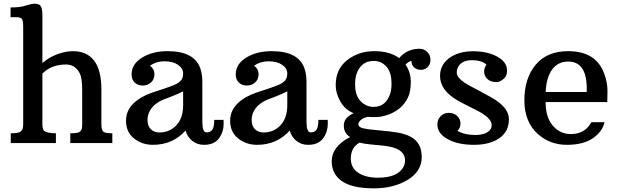

<svg xmlns="http://www.w3.org/2000/svg" viewBox="-20 -786 3402 1055"><path d="M342.8 -431.6Q262.7 -431.6 212.9 -381.8V-105Q212.9 -74.7 222.7 -66.9Q239.7 -53.7 287.1 -53.7V0H39.1V-53.7Q81.1 -53.7 91.8 -62.3Q102.5 -70.8 105 -80.6Q107.4 -90.3 107.4 -105V-634.8Q107.4 -669.9 101.3 -680.7Q95.2 -691.4 67.9 -691.4H38.1V-745.1Q84 -745.1 110.1 -752.2Q136.2 -759.3 147.2 -762.5Q158.2 -765.6 170.9 -765.6Q196.8 -765.6 204.8 -750.7Q212.9 -735.8 212.9 -703.1V-439.5Q263.2 -483.4 334 -499.5Q356.9 -504.9 378.9 -504.9Q537.1 -504.9 537.1 -294.9V-106Q537.1 -73.7 546.4 -63.7Q555.7 -53.7 597.2 -53.7V0H366.2V-53.7Q410.6 -53.7 419.7 -62.7Q428.7 -71.8 430.2 -81.5Q431.6 -91.3 431.6 -106V-288.6Q431.6 -356.4 418.9 -381.8Q394 -431.6 342.8 -431.6Z M1091.8 -116.7Q1091.8 -58.6 1114.7 -58.6Q1136.7 -58.6 1147 -73.5Q1157.2 -88.4 1157.2 -127.4H1208.5Q1209 -121.1 1209 -107.4Q1209 -63.5 1187 -31.2Q1160.2 9.8 1101.6 9.8Q1063.5 9.8 1036.6 -11.7Q1009.8 -33.2 999.5 -68.4Q928.7 9.8 820.3 9.8Q760.7 9.8 716.6 -25.1Q672.4 -60.1 672.4 -122.6Q672.4 -231 832.5 -282.7Q934.1 -314.9 954.1 -327.4Q974.1 -339.8 980.2 -352.8Q986.3 -365.7 986.3 -381.8Q986.3 -410.6 958 -429.9Q929.7 -449.2 884.3 -449.2Q838.9 -449.2 804.2 -424.8Q828.6 -406.7 828.6 -378.4Q828.6 -350.1 809.8 -333Q791 -315.9 764.4 -315.9Q737.8 -315.9 720.5 -332Q703.1 -348.1 703.1 -377Q703.1 -434.1 760.7 -469.5Q818.4 -504.9 900.9 -504.9Q1048.3 -504.9 1081.1 -409.2Q1091.8 -377.4 1091.8 -335.9ZM855.5 -58.1Q912.1 -58.1 949.2 -97.9Q986.3 -137.7 986.3 -209V-284.2Q955.1 -268.1 920.2 -254.9Q885.3 -241.7 876.5 -238.3Q833.5 -219.7 812 -190.7Q790.5 -161.6 790.5 -127.4Q790.5 -93.3 809.1 -75.7Q827.6 -58.1 855.5 -58.1Z M1664.1 -116.7Q1664.1 -58.6 1687 -58.6Q1709 -58.6 1719.2 -73.5Q1729.5 -88.4 1729.5 -127.4H1780.8Q1781.2 -121.1 1781.2 -107.4Q1781.2 -63.5 1759.3 -31.2Q1732.4 9.8 1673.8 9.8Q1635.7 9.8 1608.9 -11.7Q1582 -33.2 1571.8 -68.4Q1501 9.8 1392.6 9.8Q1333 9.8 1288.8 -25.1Q1244.6 -60.1 1244.6 -122.6Q1244.6 -231 1404.8 -282.7Q1506.3 -314.9 1526.4 -327.4Q1546.4 -339.8 1552.5 -352.8Q1558.6 -365.7 1558.6 -381.8Q1558.6 -410.6 1530.3 -429.9Q1502 -449.2 1456.5 -449.2Q1411.1 -449.2 1376.5 -424.8Q1400.9 -406.7 1400.9 -378.4Q1400.9 -350.1 1382.1 -333Q1363.3 -315.9 1336.7 -315.9Q1310.1 -315.9 1292.7 -332Q1275.4 -348.1 1275.4 -377Q1275.4 -434.1 1333 -469.5Q1390.6 -504.9 1473.1 -504.9Q1620.6 -504.9 1653.3 -409.2Q1664.1 -377.4 1664.1 -335.9ZM1427.7 -58.1Q1484.4 -58.1 1521.5 -97.9Q1558.6 -137.7 1558.6 -209V-284.2Q1527.3 -268.1 1492.4 -254.9Q1457.5 -241.7 1448.7 -238.3Q1405.8 -219.7 1384.3 -190.7Q1362.8 -161.6 1362.8 -127.4Q1362.8 -93.3 1381.3 -75.7Q1399.9 -58.1 1427.7 -58.1Z M2173.3 -466.8Q2216.8 -518.1 2286.1 -518.1Q2309.6 -518.1 2327.4 -500.7Q2345.2 -483.4 2345.2 -457.8Q2345.2 -432.1 2329.8 -417.2Q2314.5 -402.3 2293 -402.3Q2271.5 -402.3 2256.6 -414.6Q2241.7 -426.8 2240.2 -452.1Q2222.7 -445.3 2208 -431.6Q2237.3 -389.2 2237.3 -335.7Q2237.3 -282.2 2220.9 -248.8Q2204.6 -215.3 2176.5 -191.7Q2148.4 -168 2111.3 -155.3Q2074.2 -142.6 2044.7 -142.6Q2015.1 -142.6 2000 -144Q1964.8 -136.2 1952.6 -114.3Q1949.2 -108.9 1949.2 -102.1Q1949.2 -87.4 1975.6 -81.1Q2002 -74.7 2063.7 -69.6Q2125.5 -64.5 2165.8 -57.4Q2206.1 -50.3 2235.4 -35.2Q2297.4 -2.4 2297.4 76.2Q2297.4 154.8 2220.7 201.9Q2144 249 2033.2 249Q1859.4 249 1815.9 160.6Q1802.7 133.8 1802.7 101.6Q1802.7 18.6 1903.8 -33.2Q1869.1 -53.7 1869.1 -96.7Q1869.1 -139.6 1923.3 -164.1Q1877.4 -181.6 1851.1 -226.8Q1824.7 -272 1824.7 -318.8Q1824.7 -406.7 1887.9 -455.8Q1951.2 -504.9 2036.6 -504.9Q2122.1 -504.9 2173.3 -466.8ZM2033.2 -198.7Q2097.7 -198.7 2122.6 -267.1Q2131.3 -290.5 2131.3 -325.2Q2131.3 -389.6 2103 -420.4Q2074.7 -451.2 2033.2 -451.2Q1965.3 -451.2 1939.9 -382.3Q1931.2 -357.4 1931.2 -323.2Q1931.2 -260.7 1961.7 -229.7Q1992.2 -198.7 2033.2 -198.7ZM1956.1 -2.4Q1907.7 23.4 1907.7 85.4Q1907.7 136.7 1948.7 163.6Q1989.7 190.4 2056.6 190.4Q2161.6 190.4 2194.8 134.8Q2205.6 117.7 2205.6 96.2Q2205.6 25.4 2084.5 14.2Q2046.4 10.3 2013.2 7.3Q1980 4.4 1956.1 -2.4Z M2653.3 -430.2Q2628.4 -455.1 2571.8 -455.1Q2515.1 -455.1 2495.1 -414.1Q2489.7 -402.3 2489.7 -387.5Q2489.7 -372.6 2501.5 -358.6Q2513.2 -344.7 2531.7 -332.3Q2550.3 -319.8 2573.5 -308.1Q2596.7 -296.4 2621.6 -282.7Q2646.5 -269 2674.3 -253.9Q2776.4 -198.2 2776.4 -130.6Q2776.4 -63 2723.6 -26.6Q2670.9 9.8 2583.7 9.8Q2496.6 9.8 2439.9 -21.5Q2383.3 -52.7 2383.3 -102.1Q2383.3 -128.9 2401.1 -147.5Q2418.9 -166 2446.5 -166Q2474.1 -166 2492.2 -148.7Q2510.3 -131.3 2510.3 -107.4Q2510.3 -83.5 2493.7 -66.9Q2532.7 -44.4 2590.6 -44.4Q2648.4 -44.4 2671.9 -71.3Q2681.6 -82 2681.6 -99.1Q2681.6 -139.6 2591.8 -183.6Q2529.3 -214.4 2498 -231.9Q2397.9 -288.6 2397.9 -368.7Q2397.9 -430.2 2449 -467.3Q2500 -504.4 2579.1 -504.4Q2658.2 -504.4 2712.2 -474.9Q2766.1 -445.3 2766.1 -398.4Q2766.1 -371.1 2752.9 -357.9Q2730 -335 2709 -335Q2674.8 -335 2657.5 -352.3Q2640.1 -369.6 2640.1 -392.1Q2640.1 -414.6 2653.3 -430.2Z M3316.9 -225.1H2978Q2978 -141.1 3017.8 -95.2Q3057.6 -49.3 3116.2 -49.3Q3194.8 -49.3 3229 -114.3L3301.8 -114.7Q3290.5 -62.5 3237.5 -26.4Q3184.6 9.8 3094.7 9.8Q3004.9 9.8 2939.5 -45.9Q2861.3 -112.8 2861.3 -234.4Q2861.3 -356 2923.6 -430.4Q2985.8 -504.9 3102.1 -504.9Q3254.9 -504.9 3299.8 -381.8Q3317.9 -332.5 3317.9 -288.6Q3317.9 -244.6 3316.9 -225.1ZM3204.1 -298.3Q3204.1 -447.8 3102.5 -447.8Q3045.4 -447.8 3013.4 -403.3Q2981.4 -358.9 2978.5 -280.3H3203.6Q3204.1 -289.6 3204.1 -298.3Z"/></svg>

Font: Arbutus Slab
Style: Regular
Weight: 400
Version: Version 1.002; ttfautohint (v0.92) -l 10 -r 16 -G 200 -x 7 -